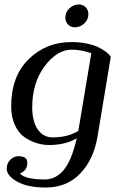

<svg xmlns="http://www.w3.org/2000/svg" viewBox="-20 -638 557 858"><path d="M272 -559Q272 -584 290.5 -601Q309 -618 332 -618Q351 -618 363 -605.5Q375 -593 375 -575Q375 -550 356.5 -533Q338 -516 315 -516Q296 -516 284 -528.5Q272 -541 272 -559ZM102 89Q102 125 69 137Q92 164 180 164Q229 164 264.5 122Q300 80 323 -20Q272 10 200 10Q171 10 143.5 1.5Q116 -7 89.5 -25Q63 -43 46.5 -79Q30 -115 30 -163Q30 -297 108 -373.5Q186 -450 299 -450Q337 -450 369.5 -443Q402 -436 420.5 -426.5Q439 -417 452 -407.5Q465 -398 470 -391L475 -384L416 -29Q399 74 339 137Q279 200 184 200Q103 200 56.5 173.5Q10 147 10 116Q10 92 26 76Q42 60 62 60Q102 60 102 89ZM330 -53 388 -400Q345 -416 300 -416Q235 -416 179.5 -342Q124 -268 124 -158Q124 -96 148.5 -60Q173 -24 216 -24Q282 -24 330 -53Z"/></svg>

Font: Judson
Style: Italic
Weight: 400
Italic angle: -9.5°
Version: Version 20110429